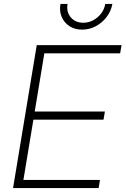

<svg xmlns="http://www.w3.org/2000/svg" viewBox="-20 -957 639 977"><path d="M46.4 0 167 -727.5H598.6L591.3 -685.5H205.6L156.7 -389.6H513.7L506.8 -348.1H149.9L99.1 -41.5H488.8L481.9 0ZM397.5 -806.2Q360.8 -806.2 333.7 -823.7Q306.6 -841.3 293.9 -871.1Q281.2 -900.9 287.6 -937H323.7Q316.9 -896.5 340.1 -868.9Q363.3 -841.3 403.8 -841.3Q430.7 -841.3 454.3 -854Q478 -866.7 494.6 -888.4Q511.2 -910.2 515.6 -937H551.8Q545.4 -900.9 522.9 -871.1Q500.5 -841.3 467.8 -823.7Q435.1 -806.2 397.5 -806.2Z"/></svg>

Font: Inter 24pt ExtraLight
Style: Italic
Weight: 250
Italic angle: -9.3988°
Version: Version 4.001;git-66647c0bb